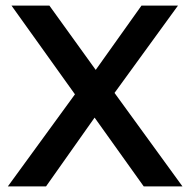

<svg xmlns="http://www.w3.org/2000/svg" viewBox="-20 -664 677 684"><path d="M492 0 317 -245 144 0H8L247 -328L21 -644H156L321 -415L484 -644H614L388 -333L630 0Z"/></svg>

Font: Montserrat Ace
Style: Bold
Weight: 600
Designer: Julieta Ulanovsky
Foundry: Julieta Ulanovsky
Version: Version 1